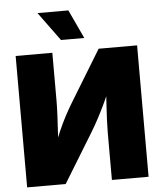

<svg xmlns="http://www.w3.org/2000/svg" viewBox="-62 -1006 886 1059"><g transform="rotate(-5 381.5 -476.5)"><path d="M717.3 0H514.2V-265.6Q514.2 -293.5 516.1 -335.9Q518.1 -378.4 521.2 -429Q524.4 -479.5 528.3 -530.8L553.2 -528.3Q528.8 -472.7 507.8 -428.2Q486.8 -383.8 466.3 -345Q445.8 -306.2 420.9 -265.6L258.3 0H44.9V-727.5H248V-460.9Q248 -427.7 245.6 -377.9Q243.2 -328.1 240 -276.4Q236.8 -224.6 234.4 -185.1L215.8 -197.8Q234.4 -251 253.2 -293.9Q272 -336.9 291 -372.8Q310.1 -408.7 330.1 -441.9L504.4 -727.5H717.3ZM301.8 -793.5 185.5 -952.6H356.4L430.7 -793.5Z"/></g></svg>

Font: Inter 18pt Black
Style: Regular
Weight: 900
Designer: Rasmus Andersson
Foundry: rsms
Version: Version 4.001;git-66647c0bb